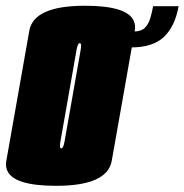

<svg xmlns="http://www.w3.org/2000/svg" viewBox="-53 -626 626 652"><path d="M137.5 5Q-6.5 5 -28.5 -47Q-35 -61.5 -31.5 -80Q-16.5 -165 7.5 -300.5L46.5 -521.5Q61.5 -606.5 235.5 -606.5Q379.5 -606.5 401.5 -554.5Q408 -540 404.5 -521.5L365.5 -300.5Q341.5 -165 326.5 -80Q311.5 5 137.5 5ZM155 -122Q162 -122 166 -144.5Q170 -167 193.5 -300.5Q217 -434.5 221 -457Q224.5 -476.5 219.5 -479Q219 -479.5 218 -479.5Q211 -479.5 207 -457Q203 -434.5 179.5 -300.5Q156 -167 152 -144.5Q148.5 -125 153.5 -122.5Q154 -122 155 -122ZM401.5 -519Q426 -519 438.5 -531.2Q451 -543.5 457 -563.2Q463 -583 467 -605H553.5Q541.5 -537 504 -501Q466.5 -465 392 -465Z"/></svg>

Font: Anybody UltraCondensed Black
Style: Italic
Weight: 900
Width: 1
Italic angle: -10°
Designer: Tyler Finck
Foundry: Etcetera Type Company
Version: Version 1.010; ttfautohint (v1.8.3) -l 8 -r 50 -G 200 -x 14 